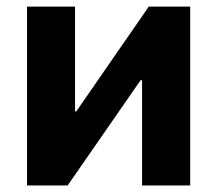

<svg xmlns="http://www.w3.org/2000/svg" viewBox="-20 -566 663 586"><path d="M413.6 0V-321.3H409.2L186.5 0H62.5V-545.9H209V-226.1H212.9L434.1 -545.9H560.5V0Z"/></svg>

Font: Inter RS Variable
Style: Regular
Weight: 400
Designer: Rasmus Andersson (customised by Maria Ramos and Noel Pretorius)
Foundry: rsms
Version: Version 3.001;Glyphs 3.2.3 (3260)